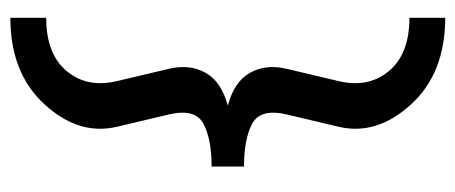

<svg xmlns="http://www.w3.org/2000/svg" viewBox="-282 -472 905 382"><g transform="rotate(-90 171.0 -280.5)"><path d="M327.1 152.3V81.1Q254.9 81.1 220.9 40Q187 -1 201.2 -60.1L225.6 -163.1Q235.4 -204.1 217.8 -235.8Q200.2 -267.6 152.3 -280.3Q200.2 -293 217.8 -324.7Q235.4 -356.4 225.6 -397.5L201.2 -500.5Q187 -559.6 220.9 -600.6Q254.9 -641.6 327.1 -641.6V-712.9Q216.8 -712.9 154.5 -644.5Q92.3 -576.2 110.4 -500.5L134.8 -397.5Q147 -345.2 116.5 -328.9Q85.9 -312.5 31.2 -312.5V-248Q85.9 -248 116.5 -231.7Q147 -215.3 134.8 -163.1L110.4 -60.1Q92.3 15.6 154.5 84Q216.8 152.3 327.1 152.3Z"/></g></svg>

Font: Roboto Flex
Style: Regular
Weight: 400
Designer: Berlow after Robertson
Foundry: Google
Version: Version 3.200;gftools[0.9.32]